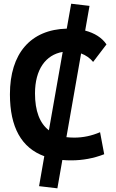

<svg xmlns="http://www.w3.org/2000/svg" viewBox="-20 -858 626 1039"><path d="M290.5 161.1 317.4 7.8C333 9.3 348.6 9.8 365.2 9.8C426.8 9.8 486.3 -1 543.9 -23.4L521.5 -142.6C475.6 -123 429.7 -113.3 381.8 -113.3C366.7 -113.3 352.5 -114.3 339.4 -115.7L418.9 -568.8C444.8 -559.1 467.3 -543.5 483.9 -522.9L556.2 -617.7C532.2 -653.8 491.7 -679.2 440.9 -692.4L464.4 -826.2L365.2 -837.9L341.3 -703.1C145.5 -697.8 33.7 -568.8 33.7 -347.7C33.7 -169.4 96.2 -57.6 219.7 -12.7L191.4 149.4ZM244.6 -152.8C194.8 -190.9 169.4 -257.8 169.4 -352.5C169.4 -481.9 227.1 -561.5 319.3 -577.1Z"/></svg>

Font: Cascadia Mono NF
Style: Bold
Weight: 700
Monospace: yes
Designer: Aaron Bell
Foundry: Saja Typeworks
Version: Version 2404.023